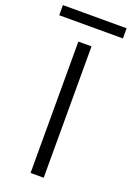

<svg xmlns="http://www.w3.org/2000/svg" viewBox="-215 -902 658 960"><g transform="rotate(20 114.5 -422.0)"><path d="M80 -699C80 -699 80 0 80 0C80 0 150 0 150 0C150 0 150 -699 150 -699C150 -699 80 -699 80 -699ZM-55 -844C-55 -844 -55 -790 -55 -790C-55 -790 284 -790 284 -790C284 -790 284 -844 284 -844C284 -844 -55 -844 -55 -844Z"/></g></svg>

Font: wox.body
Style: Regular
Weight: 500
Designer: Ninad Kale (Devanagari), Jonny Pinhorn (Latin)
Foundry: Indian Type Foundry
Version: ""